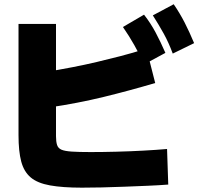

<svg xmlns="http://www.w3.org/2000/svg" viewBox="-20 -872 929 899"><path d="M66.7 -238.9V-760H242.2V-234.4Q242.2 -208.9 247.2 -193.3Q252.2 -177.8 267.8 -171.1Q283.3 -164.4 316.1 -162.2Q348.9 -160 404.4 -160Q461.1 -160 525 -161.7Q588.9 -163.3 650.6 -166.7Q712.2 -170 762.2 -174.4L767.8 -7.8Q724.4 -4.4 671.7 -2.2Q618.9 0 563.3 2.2Q507.8 4.4 455.6 5.6Q403.3 6.7 363.3 6.7Q273.3 6.7 214.4 -3.9Q155.6 -14.4 123.9 -41.1Q92.2 -67.8 79.4 -115.6Q66.7 -163.3 66.7 -238.9ZM184.4 -533.3Q257.8 -545.6 318.3 -557.2Q378.9 -568.9 432.8 -581.7Q486.7 -594.4 542.8 -608.9Q598.9 -623.3 665.6 -644.4L706.7 -483.3Q586.7 -447.8 466.1 -418.3Q345.6 -388.9 211.1 -368.9ZM655.6 -571.1Q632.2 -618.9 608.9 -660.6Q585.6 -702.2 555.6 -745.6L654.4 -803.3Q685.6 -763.3 708.9 -719.4Q732.2 -675.6 754.4 -624.4ZM788.9 -621.1Q770 -672.2 746.7 -714.4Q723.3 -756.7 695.6 -800L793.3 -852.2Q822.2 -810 844.4 -766.7Q866.7 -723.3 888.9 -670Z"/></svg>

Font: Paperlogy 9 Black
Style: Regular
Weight: 900
Designer: redesigned by Lee Juim, glyphs from Gmarket Sans & Montserrat
Foundry: PT&
Version: Version 1.001